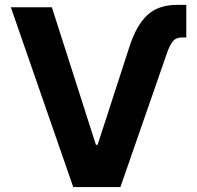

<svg xmlns="http://www.w3.org/2000/svg" viewBox="-20 -757 798 777"><path d="M502.4 -563.5Q530.3 -652.3 575 -694.8Q619.6 -737.3 696.8 -737.3H733.9V-605.5H717.3Q692.4 -605.5 680.2 -590.6Q668 -575.7 657.2 -546.4L467.3 0H276.4L23.9 -727.5H189.9L368.2 -170.9H375Z"/></svg>

Font: Inter
Style: Bold
Weight: 700
Designer: Rasmus Andersson
Foundry: rsms
Version: Version 4.001;git-9221beed3